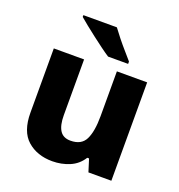

<svg xmlns="http://www.w3.org/2000/svg" viewBox="-138 -975 940 1007"><g transform="rotate(20 331.5 -471.0)"><path d="M591 -642V-93H463L441 -163H431Q405 -121 360 -102Q315 -83 264 -83Q179 -83 124.5 -131Q70 -179 70 -284V-642H239V-331Q239 -275 257.5 -246Q276 -217 317 -217Q378 -217 400 -262Q422 -307 422 -392V-642ZM343 -859Q359 -837 381 -809.5Q403 -782 425.5 -756.5Q448 -731 464 -712V-699H352Q332 -712 305.5 -731.5Q279 -751 250.5 -773Q222 -795 197 -815Q172 -835 156 -849V-859Z"/></g></svg>

Font: Noto Sans Telugu UI ExtraBold
Style: Regular
Weight: 800
Designer: Jelle Bosma - Monotype Design Team
Foundry: Monotype Imaging Inc.
Version: Version 2.005; ttfautohint (v1.8.4.7-5d5b)